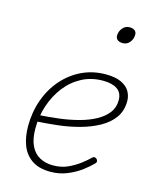

<svg xmlns="http://www.w3.org/2000/svg" viewBox="-118 -854 763 952"><g transform="rotate(15 263.0 -378.0)"><path d="M233 19Q173 19 136.5 -6.5Q100 -32 84 -75Q68 -118 68 -172Q68 -243 90.5 -306.5Q113 -370 155 -418Q197 -466 253 -492.5Q309 -519 375 -519Q424 -519 454 -505Q484 -491 497.5 -468Q511 -445 511 -418Q511 -368 485.5 -332.5Q460 -297 416.5 -273Q373 -249 319.5 -234.5Q266 -220 208.5 -213.5Q151 -207 96 -204L106 -238Q157 -241 208.5 -247.5Q260 -254 307 -266.5Q354 -279 390.5 -299Q427 -319 448 -346.5Q469 -374 469 -411Q469 -449 443 -467Q417 -485 370 -485Q310 -485 261.5 -459.5Q213 -434 178.5 -389.5Q144 -345 125 -288.5Q106 -232 106 -170Q106 -116 122.5 -81.5Q139 -47 169 -31Q199 -15 236 -15Q279 -15 312 -30Q345 -45 371.5 -65Q398 -85 416 -103Q422 -108 427 -107.5Q432 -107 437 -103Q441 -100 443 -93.5Q445 -87 439 -80Q420 -60 389.5 -37Q359 -14 319 2.5Q279 19 233 19ZM414 -690Q398 -690 388 -697.5Q378 -705 378 -719Q378 -741 392.5 -758Q407 -775 428 -775Q444 -775 454 -768Q464 -761 464 -746Q464 -725 450.5 -707.5Q437 -690 414 -690Z"/></g></svg>

Font: Playwrite BE VLG Thin
Style: Regular
Weight: 250
Designer: Veronika Burian, José Scaglione
Foundry: TypeTogether
Version: Version 1.002